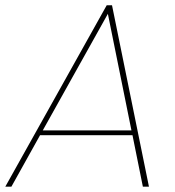

<svg xmlns="http://www.w3.org/2000/svg" viewBox="-38 -703 659 723"><path d="M500 0 460.9 -193.8H112.8L4.9 0H-18.1L363.8 -683.1H383.8L522.9 0ZM457 -211.9 368.2 -650.9 123 -211.9Z"/></svg>

Font: SVN-Poppins Thin
Style: Italic
Weight: 100
Italic angle: -10°
Designer: Ninad Kale (Devanagari), Jonny Pinhorn (Latin)
Foundry: Indian Type Foundry
Version: Version 3.002 2017